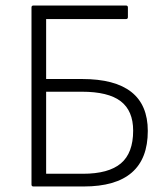

<svg xmlns="http://www.w3.org/2000/svg" viewBox="-20 -675 609 695"><path d="M101 0Q94 0 94 -7V-648Q94 -655 101 -655H436Q443 -655 443 -648V-613Q443 -606 436 -606H147V-389H277Q515 -389 515 -201Q515 0 283 0ZM147 -46H280Q373 -46 417.5 -83.5Q462 -121 462 -202Q462 -274 417 -308.5Q372 -343 276 -343H147Z"/></svg>

Font: Sofia Sans Light
Style: Regular
Weight: 300
Designer: Botio Nikoltchev, Ani Petrova
Foundry: lettersoup
Version: Version 4.100; ttfautohint (v1.8.3)